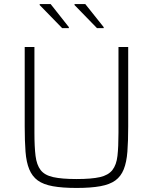

<svg xmlns="http://www.w3.org/2000/svg" viewBox="-20 -920 755 948"><path d="M358 8Q288 8 241 -0.5Q194 -9 166.5 -29Q139 -49 124.5 -84Q110 -119 106 -171Q102 -223 102 -296V-688H150V-265Q150 -195 155.5 -150.5Q161 -106 180.5 -80.5Q200 -55 242.5 -45.5Q285 -36 358 -36Q432 -36 473.5 -45.5Q515 -55 535 -80.5Q555 -106 560 -150.5Q565 -195 565 -265V-688H613V-296Q613 -223 609 -171Q605 -119 591 -84Q577 -49 549.5 -29Q522 -9 475 -0.5Q428 8 358 8ZM492 -781H459L348 -895V-900H401L492 -786ZM320 -781H287L176 -895V-900H230L320 -786Z"/></svg>

Font: Saira Thin ExtraLight
Style: Regular
Weight: 250
Version: Version 1.101